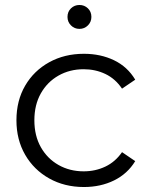

<svg xmlns="http://www.w3.org/2000/svg" viewBox="-20 -746 603 771"><path d="M317 5Q239 5 177.5 -29.5Q116 -64 81 -124.5Q46 -185 46 -263Q46 -342 81 -402Q116 -462 177.5 -496Q239 -530 317 -530Q384 -530 438 -504Q492 -478 523 -426L470 -390Q443 -430 403 -449Q363 -468 316 -468Q260 -468 215 -442.5Q170 -417 144 -371Q118 -325 118 -263Q118 -201 144 -155Q170 -109 215 -83.5Q260 -58 316 -58Q363 -58 403 -77Q443 -96 470 -135L523 -99Q492 -48 438 -21.5Q384 5 317 5ZM299 -630Q279 -630 265 -644Q251 -658 251 -678Q251 -699 265 -712.5Q279 -726 299 -726Q319 -726 333 -712.5Q347 -699 347 -678Q347 -658 333 -644Q319 -630 299 -630Z"/></svg>

Font: MOST Montserrat
Style: Regular
Weight: 400
Designer: Julieta Ulanovsky
Foundry: Julieta Ulanovsky
Version: Version 8.000;March 11, 2024;FontCreator 15.0.0.2926 64-bit